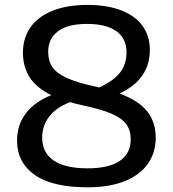

<svg xmlns="http://www.w3.org/2000/svg" viewBox="-20 -770 720 799"><path d="M628 -197Q628 -135.5 595.8 -89Q563.5 -42.5 499.8 -16.5Q436 9.5 343.5 9.5Q198.5 9.5 124.8 -42Q51 -93.5 51 -185.5Q51 -250.5 88 -298.8Q125 -347 193.5 -374Q131.5 -404.5 103.5 -448.2Q75.5 -492 75.5 -551Q75.5 -611.5 106.5 -656Q137.5 -700.5 198 -725Q258.5 -749.5 345 -749.5Q426 -749.5 484.2 -727Q542.5 -704.5 573 -662.5Q603.5 -620.5 603.5 -562.5Q603.5 -439.5 477.5 -381Q557.5 -351 592.8 -306.2Q628 -261.5 628 -197ZM180.5 -555Q180.5 -517 197.8 -491.2Q215 -465.5 257.8 -445.8Q300.5 -426 378 -409.5Q388 -407.5 392.5 -406Q452.5 -433 479.5 -468Q506.5 -503 506.5 -552.5Q506.5 -610 464.2 -640.2Q422 -670.5 342.5 -670.5Q262 -670.5 221.2 -639.8Q180.5 -609 180.5 -555ZM524 -190Q524 -227.5 506 -252.5Q488 -277.5 446 -296Q404 -314.5 329.5 -330.5Q292 -338.5 271.5 -345Q214 -323 184.8 -284.8Q155.5 -246.5 155.5 -198Q155.5 -135 203 -102.2Q250.5 -69.5 344.5 -69.5Q433 -69.5 478.5 -100.5Q524 -131.5 524 -190Z"/></svg>

Font: Encode Sans Semi Expanded Medium
Style: Regular
Weight: 500
Width: 6
Designer: Multiple Designers
Foundry: Impallari Type
Version: Version 2.000